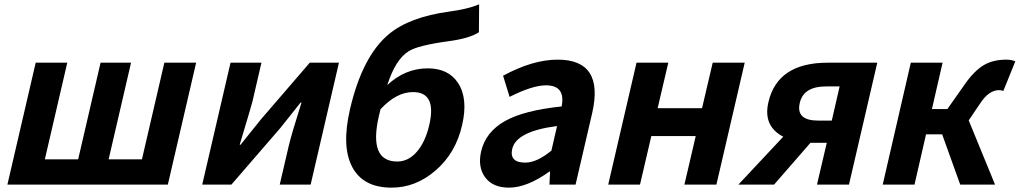

<svg xmlns="http://www.w3.org/2000/svg" viewBox="-20 -848 4684 882"><path d="M144 -560H289L186 -116H339L442 -560H582L479 -116H632L735 -560H881L751 0H14Z M1039 -560H1181L1140 -383Q1135 -362 1081 -183H1085L1179 -300L1403 -560H1537L1407 0H1265L1306 -176Q1317 -225 1365 -377H1361Q1291 -290 1267 -259L1043 0H909Z M1720 -313Q1673 -106 1805 -106Q1856 -106 1895 -151Q1934 -196 1952 -274Q1987 -425 1877 -425Q1801 -425 1728 -346ZM2180 -700Q2138 -672 2043 -659Q1901 -640 1858 -613Q1797 -576 1759 -457Q1841 -534 1945 -534Q2040 -534 2084 -467Q2131 -396 2103 -274Q2074 -145 1981 -65Q1890 14 1779 14Q1648 14 1598 -81Q1548 -175 1588 -347Q1644 -588 1765 -690Q1860 -770 2045 -795Q2128 -806 2181 -828Z M2209 -33Q2174 -80 2190 -152Q2211 -242 2300 -292Q2387 -341 2560 -359Q2579 -456 2488 -456Q2426 -456 2321 -403L2291 -500Q2427 -574 2542 -574Q2757 -574 2700 -327L2624 0H2504L2507 -60H2504Q2401 14 2318 14Q2244 14 2209 -33ZM2513 -156 2539 -269Q2352 -245 2333 -164Q2319 -101 2393 -101Q2446 -101 2513 -156Z M2904 -560H3050L3001 -351H3205L3254 -560H3401L3271 0H3124L3176 -223H2972L2920 0H2774Z M3837 -451H3775Q3671 -451 3654 -375Q3635 -294 3739 -294H3801ZM4010 -560 3880 0H3733L3778 -192H3703L3536 0H3372L3578 -220Q3484 -269 3510 -379Q3552 -560 3782 -560Z M4551 0H4391L4308 -231H4234L4181 0H4035L4164 -560H4310L4261 -347H4332L4408 -455Q4455 -524 4503 -551Q4544 -574 4604 -574Q4627 -574 4644 -566L4589 -430Q4578 -434 4570 -434Q4522 -434 4482 -372L4430 -295Z"/></svg>

Font: KaiGen Gothic CN Bold
Style: Bold
Weight: 700
Designer: Ryoko NISHIZUKA  (kana & ideographs); Paul D. Hunt (Latin, Greek & Cyrillic); Wenlong ZHANG  (bopomofo); Sandoll Communi
Foundry: Adobe Systems Incorporated
Version: Version 1.002.20150501